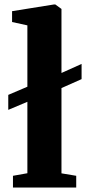

<svg xmlns="http://www.w3.org/2000/svg" viewBox="-20 -839 402 859"><path d="M38 0V-52.5L102.5 -64V-383.5L17 -347.5V-414.5L102.5 -451V-725.5L34 -740.5V-789L221.5 -819H227.5L255 -799V-512.5L345 -553V-485L255 -445V-63.5L321 -52.5V0Z"/></svg>

Font: Merriweather 48pt ExtraBold
Style: Regular
Weight: 800
Version: Version 2.100